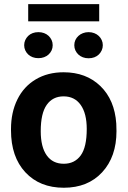

<svg xmlns="http://www.w3.org/2000/svg" viewBox="-20 -881 605 911"><path d="M32.2 0ZM32.2 -269Q32.2 -347.7 62.5 -409.2Q92.8 -470.7 149.7 -504.4Q206.5 -538.1 281.7 -538.1Q388.7 -538.1 456.3 -472.7Q523.9 -407.2 531.7 -294.9L532.7 -258.8Q532.7 -137.2 464.8 -63.7Q397 9.8 282.7 9.8Q168.5 9.8 100.3 -63.5Q32.2 -136.7 32.2 -262.7ZM173.3 -258.8Q173.3 -183.6 201.7 -143.8Q230 -104 282.7 -104Q334 -104 362.8 -143.3Q391.6 -182.6 391.6 -269Q391.6 -342.8 362.8 -383.3Q334 -423.8 281.7 -423.8Q230 -423.8 201.7 -383.5Q173.3 -343.3 173.3 -258.8ZM94.7 -666.5Q94.7 -679.7 99.9 -690.9Q105 -702.1 113.8 -710.7Q122.6 -719.2 135 -723.9Q147.5 -728.5 162.1 -728.5Q176.8 -728.5 189.2 -723.9Q201.7 -719.2 210.7 -710.7Q219.7 -702.1 224.9 -690.9Q230 -679.7 230 -666.5Q230 -653.3 224.9 -642.1Q219.7 -630.9 210.7 -622.6Q201.7 -614.3 189.2 -609.6Q176.8 -605 162.1 -605Q147.5 -605 135 -609.6Q122.6 -614.3 113.8 -622.6Q105 -630.9 99.9 -642.1Q94.7 -653.3 94.7 -666.5ZM332.5 -666.5Q332.5 -679.7 337.6 -690.9Q342.8 -702.1 351.8 -710.4Q360.8 -718.8 373.3 -723.6Q385.7 -728.5 400.4 -728.5Q415 -728.5 427.5 -723.6Q439.9 -718.8 448.7 -710.4Q457.5 -702.1 462.6 -690.9Q467.8 -679.7 467.8 -666.5Q467.8 -653.3 462.6 -642.1Q457.5 -630.9 448.7 -622.3Q439.9 -613.8 427.5 -609.1Q415 -604.5 400.4 -604.5Q385.7 -604.5 373.3 -609.1Q360.8 -613.8 351.8 -622.3Q342.8 -630.9 337.6 -642.1Q332.5 -653.3 332.5 -666.5ZM450.7 -779.8H113.8V-861.3H450.7Z"/></svg>

Font: Roboto
Style: Bold
Weight: 700
Designer: Google
Version: Version 2.134; 2016; ttfautohint (v1.6)